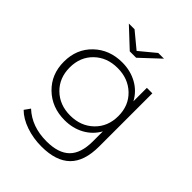

<svg xmlns="http://www.w3.org/2000/svg" viewBox="-255 -859 1191 1191"><g transform="rotate(45 341.0 -263.5)"><path d="M349 -607H293L167 -725H217L321 -639L425 -725H475ZM528 -522H576V-56Q576 74 513 136Q450 198 323 198Q251 198 187 176Q123 154 84 115L111 77Q193 153 322 153Q426 153 476 103.5Q526 54 526 -50V-138Q494 -81 437 -50Q380 -19 309 -19Q197 -19 123 -90.5Q49 -162 49 -273Q49 -384 123 -455Q197 -526 309 -526Q381 -526 439 -494Q497 -462 528 -404ZM160 -122.5Q220 -64 313 -64Q406 -64 466.5 -122.5Q527 -181 527 -273Q527 -365 466.5 -423Q406 -481 313 -481Q220 -481 160 -423Q100 -365 100 -273Q100 -181 160 -122.5Z"/></g></svg>

Font: mBank Light
Style: Regular
Weight: 300
Designer: Julieta Ulanovsky
Foundry: Julieta Ulanovsky
Version: Version 7.200;PS 007.200;hotconv 1.0.88;makeotf.lib2.5.64775